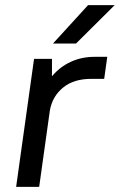

<svg xmlns="http://www.w3.org/2000/svg" viewBox="-20 -730 468 750"><path d="M113 -500H183V-432Q214 -469 256.5 -488.5Q299 -508 349 -508H399L387 -422H337Q268 -422 226.5 -388Q185 -354 175 -300L133 0H43ZM324 -710H428L277 -560H187Z"/></svg>

Font: Retni Sans Medium
Style: Italic
Weight: 500
Italic angle: -8°
Designer: Vitaly Kuzmin
Foundry: ParaType Ltd.
Version: Version 1.00;June 10, 2019;FontCreator 11.5.0.2425 64-bit; t